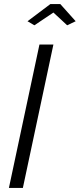

<svg xmlns="http://www.w3.org/2000/svg" viewBox="-20 -929 394 949"><path d="M175 -709H244L93 0H24ZM116 -824 229 -909H278L354 -824L312 -804L244 -867L150 -804Z"/></svg>

Font: Raleway
Style: Italic
Weight: 400
Italic angle: -12°
Designer: Matt McInerney, Pablo Impallari, Rodrigo Fuenzalida
Foundry: Matt McInerney, Pablo Impallari, Rodrigo Fuenzalida
Version: Version 4.026